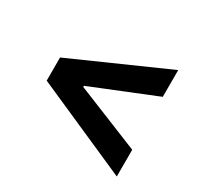

<svg xmlns="http://www.w3.org/2000/svg" viewBox="-121 -711 894 856"><g transform="rotate(30 326.5 -283.0)"><path d="M85 -341.8 569.3 -556.6V-418.9L240.2 -285.6V-279.8L569.3 -146.5V-8.8L85 -222.7Z"/></g></svg>

Font: Pretendard Std
Style: Bold
Weight: 700
Designer: Base glyphs from Inter by Rasmus Andersson; Hangeul glyphs from Noto Sans CJK(Source Han Sans) by Jang Soo-young and Kan
Foundry: Kil Hyung-jin
Version: Version 1.309